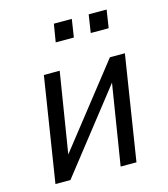

<svg xmlns="http://www.w3.org/2000/svg" viewBox="-107 -795 769 879"><g transform="rotate(-15 277.5 -355.5)"><path d="M47 0 125 -496H200L136 -98H125L438 -496H509L431 0H356L420 -399H431L118 0ZM382 -626 395 -711H480L467 -626ZM216 -626 230 -711H315L302 -626Z"/></g></svg>

Font: Nunito Sans 7pt Condensed
Style: Italic
Weight: 400
Width: 3
Italic angle: -9°
Designer: Vernon Adams
Foundry: Vernon Adams
Version: Version 3.101;gftools[0.9.27]